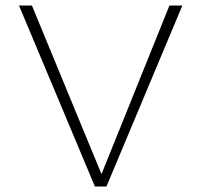

<svg xmlns="http://www.w3.org/2000/svg" viewBox="-20 -678 732 698"><path d="M596 -658H643L367 0H325L49 -658H96L349 -45Z"/></svg>

Font: EauTest Light
Style: Regular
Weight: 300
Designer: Christian Thalmann (Catharsis Fonts)
Version: Version 0.001;PS 000.001;hotconv 1.0.88;makeotf.lib2.5.64775